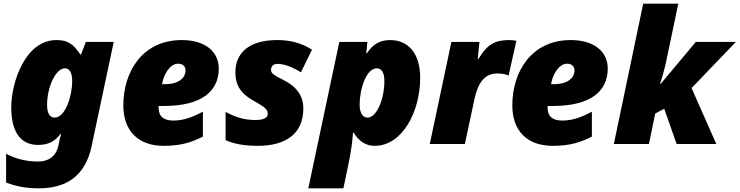

<svg xmlns="http://www.w3.org/2000/svg" viewBox="-20 -780 4006 1040"><path d="M191 240C326 240 439 185 476 13L596 -553H445L419 -485H415C378 -540 349 -563 286 -563C117 -563 41 -335 41 -199C41 -48 104 5 187 5C250 5 282 -21 307 -54H311C306 -37 301 -19 299 -4L294 18C282 63 247 95 186 95C123 95 64 80 13 53V209C60 226 109 240 191 240ZM276 -143C249 -143 235 -168 235 -212C235 -307 281 -410 332 -410C359 -410 371 -382 371 -341C371 -260 334 -143 276 -143Z M867 10C963 10 1019 -10 1079 -40V-175C1022 -145 975 -127 919 -127C866 -127 839 -149 839 -198V-206H868C1074 -206 1165 -287 1165 -409C1165 -502 1089 -563 965 -563C750 -563 648 -390 648 -209C648 -73 727 10 867 10ZM858 -324C865 -374 900 -435 944 -435C972 -435 985 -419 985 -398C985 -364 956 -324 872 -324Z M1376 10C1527 10 1623 -55 1623 -192C1623 -260 1588 -311 1513 -348C1467 -371 1448 -382 1448 -401C1448 -423 1462 -434 1484 -434C1522 -434 1574 -412 1610 -388L1670 -511C1614 -546 1555 -563 1482 -563C1327 -563 1255 -492 1255 -388C1255 -318 1285 -272 1354 -234C1421 -197 1430 -185 1430 -163C1430 -133 1387 -130 1364 -130C1311 -130 1262 -141 1202 -174V-21C1245 -1 1302 10 1376 10Z M1650 240H1840L1865 121C1883 34 1888 -9 1892 -61H1896C1922 -18 1959 10 2009 10C2160 10 2256 -176 2256 -359C2256 -489 2193 -563 2093 -563C2038 -563 1998 -539 1968 -492H1964L1970 -553H1818ZM1970 -143C1944 -143 1928 -171 1928 -212C1928 -298 1964 -410 2021 -410C2048 -410 2062 -385 2062 -341C2062 -246 2022 -143 1970 -143Z M2308 0H2498L2550 -243C2573 -349 2616 -382 2675 -382C2699 -382 2721 -377 2735 -371L2777 -559C2771 -561 2752 -563 2738 -563C2663 -563 2618 -540 2572 -461H2568L2577 -553H2425Z M2974 10C3070 10 3126 -10 3186 -40V-175C3129 -145 3082 -127 3026 -127C2973 -127 2946 -149 2946 -198V-206H2975C3181 -206 3272 -287 3272 -409C3272 -502 3196 -563 3072 -563C2857 -563 2755 -390 2755 -209C2755 -73 2834 10 2974 10ZM2965 -324C2972 -374 3007 -435 3051 -435C3079 -435 3092 -419 3092 -398C3092 -364 3063 -324 2979 -324Z M3305 0H3495L3529 -165L3578 -191L3645 0H3860L3726 -303L3966 -553H3749L3559 -326H3555C3563 -348 3578 -400 3586 -436L3654 -760H3464Z"/></svg>

Font: Noto Sans UI Black
Style: Italic
Weight: 900
Italic angle: -372°
Designer: Monotype Design Team
Foundry: Monotype Imaging Inc.
Version: Version 1.901